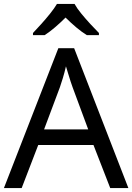

<svg xmlns="http://www.w3.org/2000/svg" viewBox="-20 -964 679 984"><path d="M545 0 459 -221H176L91 0H0L279 -717H360L638 0ZM352 -517Q349 -525 342 -546Q335 -567 328.5 -589.5Q322 -612 318 -624Q311 -593 302 -563.5Q293 -534 287 -517L206 -301H432ZM362 -944Q374 -922 396.5 -894.5Q419 -867 443.5 -840.5Q468 -814 487 -795V-784H425Q399 -800 371 -823.5Q343 -847 316 -874Q289 -847 262 -824Q235 -801 209 -784H149V-795Q168 -815 191.5 -841Q215 -867 237 -894.5Q259 -922 272 -944Z"/></svg>

Font: Noto Sans Hebrew Droid
Style: Regular
Weight: 400
Designer: Monotype Design Team
Foundry: Monotype Imaging Inc.
Version: Version 1.100